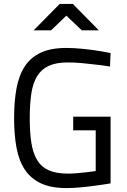

<svg xmlns="http://www.w3.org/2000/svg" viewBox="-20 -951 648 981"><path d="M354 -355H545V-14Q504 -7 464 -2Q429 3 390 6.5Q351 10 320 10Q241 10 189.5 -14Q138 -38 107.5 -83.5Q77 -129 64.5 -195.5Q52 -262 52 -347Q52 -433 64.5 -500Q77 -567 107 -612.5Q137 -658 188.5 -682Q240 -706 318 -706Q357 -706 397.5 -702Q438 -698 471 -693Q510 -687 545 -680L542 -611Q506 -617 469 -621Q437 -625 399 -628.5Q361 -632 327 -632Q267 -632 229 -614.5Q191 -597 169.5 -561.5Q148 -526 140 -472.5Q132 -419 132 -347Q132 -276 140 -223Q148 -170 169 -134.5Q190 -99 228 -81.5Q266 -64 326 -64Q348 -64 372.5 -66Q397 -68 418 -70.5Q439 -73 453.5 -75Q468 -77 469 -77V-285H354ZM285 -931H352L485 -796H398L319 -871L241 -796H152Z"/></svg>

Font: TitilliumText22L 400 wt
Style: 400 wt
Weight: 400
Designer: Campivisivi
Foundry: Campivisivi
Version: 1.000